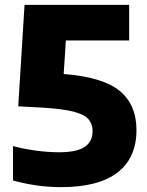

<svg xmlns="http://www.w3.org/2000/svg" viewBox="-20 -760 604 790"><path d="M231 10Q177.5 10 127.5 2.5Q77.5 -5 33.5 -17.5V-159Q75.5 -147.5 126.2 -140.5Q177 -133.5 223 -133.5Q296.5 -133.5 328.8 -155.8Q361 -178 361 -220.5Q361 -249.5 344.2 -269.2Q327.5 -289 281.8 -300.8Q236 -312.5 149.5 -317.5L55 -322.5L81 -740H511.5V-593.5H251L242 -455.5Q403 -443 472.2 -386.2Q541.5 -329.5 541.5 -225Q541.5 -110 463.2 -50Q385 10 231 10Z"/></svg>

Font: Encode Sans XBd
Style: Regular
Weight: 800
Designer: Multiple Designers
Foundry: Impallari Type
Version: Version 3.002; ttfautohint (v1.8.3) -l 8 -r 50 -G 200 -x 14 